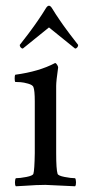

<svg xmlns="http://www.w3.org/2000/svg" viewBox="-20 -651 304 674"><path d="M162.6 -622.1Q169.4 -610.8 175.8 -601.1Q182.1 -591.3 189.2 -581.1Q196.3 -570.8 200.4 -564.9Q204.6 -559.1 213.1 -547.4Q221.7 -535.6 224.9 -531.5Q228 -527.3 239.5 -512.5Q251 -497.6 254.4 -493.2Q254.4 -488.3 251 -484.4Q247.6 -480.5 243.7 -480.5L151.9 -554.7Q94.2 -507.8 60.1 -480.5Q56.2 -480.5 52.7 -484.4Q49.3 -488.3 49.3 -493.2Q52.7 -497.6 64.2 -512.5Q75.7 -527.3 78.9 -531.5Q82 -535.6 90.6 -547.4Q99.1 -559.1 103.3 -564.9Q107.4 -570.8 114.5 -581.1Q121.6 -591.3 127.9 -601.1Q134.3 -610.8 141.1 -622.1Q146.5 -630.9 151.9 -630.9Q157.2 -630.9 162.6 -622.1ZM177.2 -317.4V-113.3Q177.2 -56.6 182.1 -41Q184.1 -34.2 206.8 -29.8Q229.5 -25.4 243.7 -25.4Q246.6 -21.5 246.8 -11.2Q247.1 -1 243.7 2.9Q143.6 -2 139.2 -2Q122.1 -2 106.2 -1.2Q90.3 -0.5 69.8 1Q49.3 2.4 35.6 2.9Q32.2 -1 32.5 -11.2Q32.7 -21.5 35.6 -25.4Q49.8 -25.4 72.5 -29.8Q95.2 -34.2 97.2 -41Q101.1 -53.2 102.1 -113.3V-294.9Q102.1 -334 97.2 -345.7Q94.2 -353 78.6 -357.4Q63 -361.8 52.5 -362.5Q42 -363.3 33.7 -363.3Q31.7 -365.2 31.5 -375Q31.2 -384.8 33.7 -388.7Q117.2 -399.9 173.3 -429.7Q176.8 -429.7 180.4 -423.8Q184.1 -418 184.1 -414.1Q177.2 -366.2 177.2 -349.6Z"/></svg>

Font: Amiri
Style: Regular
Weight: 400
Designer: Khaled Hosny
Version: Version 000.108